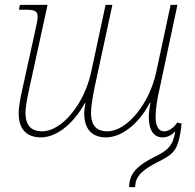

<svg xmlns="http://www.w3.org/2000/svg" viewBox="-20 -556 805 791"><path d="M149 10C206 10 277 -36 330 -132H332C329 -117 327 -102 327 -88C327 -35 350 10 417 10C474 10 546 -36 597 -132H600C596 -113 593 -90 593 -74C593 -15 617 10 649 10C670 10 687 1 702 -15C700 0 696 14 692 25C681 49 667 65 625 86C545 125 512 159 512 215H537C537 168 569 143 631 111C680 86 701 73 714 31C723 0 726 -24 728 -47L710 -51C695 -28 674 -15 656 -15C635 -15 621 -34 621 -74C621 -108 628 -150 638 -193L711 -536H683L624 -261C596 -128 503 -15 422 -15C366 -15 355 -54 355 -90C355 -120 362 -157 371 -202L443 -536H415L356 -261C328 -128 235 -15 154 -15C97 -15 85 -54 85 -90C85 -119 93 -155 103 -202L176 -536H62L58 -516H79C120 -516 135 -513 135 -487C135 -477 132 -460 127 -438L75 -202C66 -162 57 -121 57 -88C57 -35 80 10 149 10Z"/></svg>

Font: Noto Serif SemiCondensed Thin
Style: Italic
Weight: 100
Width: 4
Italic angle: -12°
Designer: Monotype Design Team
Foundry: Monotype Imaging Inc.
Version: Version 2.013